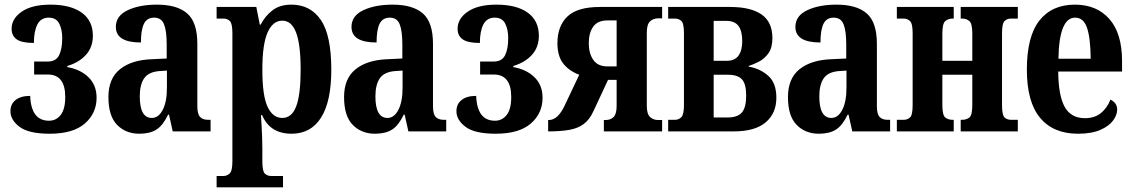

<svg xmlns="http://www.w3.org/2000/svg" viewBox="-20 -566 4877 827"><path d="M194 10Q104 10 64.5 -19.5Q25 -49 25 -87Q25 -118 47.5 -135.5Q70 -153 110 -153Q114 -46 191 -46Q222 -46 241.5 -71Q261 -96 261 -148Q261 -245 186 -245H127V-301H186Q221 -301 234.5 -328Q248 -355 248 -402Q248 -439 235 -464.5Q222 -490 190 -490Q156 -490 141 -460.5Q126 -431 126 -381Q74 -381 52 -396.5Q30 -412 30 -442Q30 -486 74 -516Q118 -546 197 -546Q284 -546 332 -511.5Q380 -477 380 -412Q380 -362 349.5 -329Q319 -296 270 -282V-277Q327 -267 361.5 -233Q396 -199 396 -145Q396 -78 345.5 -34Q295 10 194 10Z M580 10Q522 10 484.5 -28Q447 -66 447 -148Q447 -228 497 -268Q547 -308 635 -311L698 -314V-374Q698 -433 686.5 -461.5Q675 -490 644 -490Q613 -490 600 -463.5Q587 -437 587 -383Q479 -383 479 -450Q479 -498 530 -522Q581 -546 656 -546Q743 -546 786.5 -508Q830 -470 830 -377V-108Q830 -75 841.5 -62.5Q853 -50 876 -50H887V0H724L708 -72H704Q682 -26 654 -8Q626 10 580 10ZM634 -58Q663 -58 681 -93Q699 -128 699 -188V-262L669 -260Q621 -257 601.5 -229.5Q582 -202 582 -151Q582 -58 634 -58Z M913 241V192H943Q957 192 969 181.5Q981 171 981 127V-422Q981 -465 970 -475.5Q959 -486 943 -486H913V-536H1084L1099 -460H1103Q1121 -496 1153 -521Q1185 -546 1235 -546Q1317 -546 1362 -480Q1407 -414 1407 -266Q1407 -129 1363 -59.5Q1319 10 1236 10Q1143 10 1109 -70H1104Q1105 -54 1106.5 -29Q1108 -4 1109 23.5Q1110 51 1110 74V129Q1110 172 1121 182Q1132 192 1147 192H1199V241ZM1196 -58Q1237 -58 1256 -108.5Q1275 -159 1275 -266Q1275 -374 1255.5 -425.5Q1236 -477 1196 -477Q1155 -477 1132.5 -426Q1110 -375 1110 -266Q1110 -154 1132.5 -106Q1155 -58 1196 -58Z M1595 10Q1537 10 1499.5 -28Q1462 -66 1462 -148Q1462 -228 1512 -268Q1562 -308 1650 -311L1713 -314V-374Q1713 -433 1701.5 -461.5Q1690 -490 1659 -490Q1628 -490 1615 -463.5Q1602 -437 1602 -383Q1494 -383 1494 -450Q1494 -498 1545 -522Q1596 -546 1671 -546Q1758 -546 1801.5 -508Q1845 -470 1845 -377V-108Q1845 -75 1856.5 -62.5Q1868 -50 1891 -50H1902V0H1739L1723 -72H1719Q1697 -26 1669 -8Q1641 10 1595 10ZM1649 -58Q1678 -58 1696 -93Q1714 -128 1714 -188V-262L1684 -260Q1636 -257 1616.5 -229.5Q1597 -202 1597 -151Q1597 -58 1649 -58Z M2115 10Q2025 10 1985.5 -19.5Q1946 -49 1946 -87Q1946 -118 1968.5 -135.5Q1991 -153 2031 -153Q2035 -46 2112 -46Q2143 -46 2162.5 -71Q2182 -96 2182 -148Q2182 -245 2107 -245H2048V-301H2107Q2142 -301 2155.5 -328Q2169 -355 2169 -402Q2169 -439 2156 -464.5Q2143 -490 2111 -490Q2077 -490 2062 -460.5Q2047 -431 2047 -381Q1995 -381 1973 -396.5Q1951 -412 1951 -442Q1951 -486 1995 -516Q2039 -546 2118 -546Q2205 -546 2253 -511.5Q2301 -477 2301 -412Q2301 -362 2270.5 -329Q2240 -296 2191 -282V-277Q2248 -267 2282.5 -233Q2317 -199 2317 -145Q2317 -78 2266.5 -34Q2216 10 2115 10Z M2341 0V-49H2344Q2382 -49 2411 -109L2475 -244Q2430 -261 2405.5 -293Q2381 -325 2381 -380Q2381 -454 2424 -495Q2467 -536 2564 -536H2832V-487H2815Q2794 -487 2780 -474Q2766 -461 2766 -426V-110Q2766 -75 2780 -62Q2794 -49 2815 -49H2832V0H2581V-49H2588Q2610 -49 2623 -62Q2636 -75 2636 -110V-222H2599L2537 -89Q2520 -51 2494.5 -32Q2469 -13 2431.5 -6.5Q2394 0 2341 0ZM2596 -280H2636V-478H2596Q2554 -478 2535 -451Q2516 -424 2516 -380Q2516 -336 2535.5 -308Q2555 -280 2596 -280Z M2858 0V-50H2888Q2903 -50 2914.5 -61Q2926 -72 2926 -114V-422Q2926 -466 2914.5 -476Q2903 -486 2888 -486H2858V-536H3125Q3214 -536 3260.5 -503.5Q3307 -471 3307 -402Q3307 -360 3289.5 -336Q3272 -312 3248 -300Q3224 -288 3205 -282V-279Q3253 -271 3288.5 -240Q3324 -209 3324 -145Q3324 -78 3278 -39Q3232 0 3140 0ZM3054 -304H3109Q3145 -304 3161 -326.5Q3177 -349 3177 -389Q3177 -432 3161 -454Q3145 -476 3109 -476H3054ZM3054 -60H3114Q3157 -60 3175.5 -81.5Q3194 -103 3194 -154Q3194 -205 3175.5 -224.5Q3157 -244 3117 -244H3054Z M3507 10Q3449 10 3411.5 -28Q3374 -66 3374 -148Q3374 -228 3424 -268Q3474 -308 3562 -311L3625 -314V-374Q3625 -433 3613.5 -461.5Q3602 -490 3571 -490Q3540 -490 3527 -463.5Q3514 -437 3514 -383Q3406 -383 3406 -450Q3406 -498 3457 -522Q3508 -546 3583 -546Q3670 -546 3713.5 -508Q3757 -470 3757 -377V-108Q3757 -75 3768.5 -62.5Q3780 -50 3803 -50H3814V0H3651L3635 -72H3631Q3609 -26 3581 -8Q3553 10 3507 10ZM3561 -58Q3590 -58 3608 -93Q3626 -128 3626 -188V-262L3596 -260Q3548 -257 3528.5 -229.5Q3509 -202 3509 -151Q3509 -58 3561 -58Z M3843 0V-50H3873Q3888 -50 3899.5 -60Q3911 -70 3911 -113V-423Q3911 -465 3899.5 -475.5Q3888 -486 3873 -486H3843V-536H4088V-486H4082Q4065 -486 4052 -475.5Q4039 -465 4039 -422V-304H4168V-422Q4168 -465 4155 -475.5Q4142 -486 4125 -486H4118V-536H4364V-486H4334Q4318 -486 4307 -475.5Q4296 -465 4296 -423V-113Q4296 -70 4307 -60Q4318 -50 4334 -50H4364V0H4118V-50H4125Q4142 -50 4155 -59.5Q4168 -69 4168 -114V-244H4039V-114Q4039 -69 4052 -59.5Q4065 -50 4082 -50H4088V0Z M4623 10Q4517 10 4460 -58.5Q4403 -127 4403 -266Q4403 -409 4457 -477.5Q4511 -546 4610 -546Q4704 -546 4758.5 -484Q4813 -422 4813 -303V-258H4538Q4539 -154 4566 -105.5Q4593 -57 4653 -57Q4695 -57 4722 -79Q4749 -101 4763 -137Q4792 -123 4792 -94Q4792 -71 4774.5 -47Q4757 -23 4719.5 -6.5Q4682 10 4623 10ZM4678 -313Q4677 -403 4662 -446.5Q4647 -490 4611 -490Q4542 -490 4539 -313Z"/></svg>

Font: Noto Serif ExtraCondensed
Style: Bold
Weight: 700
Width: 2
Designer: Monotype Design Team
Foundry: Monotype Imaging Inc.
Version: Version 2.014; ttfautohint (v1.8.4.7-5d5b)